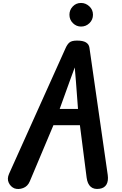

<svg xmlns="http://www.w3.org/2000/svg" viewBox="-20 -1279 828 1301"><path d="M78 -2.5Q52 -13.5 39.2 -40.8Q26.5 -68 41.5 -101.5L424 -952Q435.5 -978.5 450.8 -991.2Q466 -1004 502 -1004Q542 -1004 562.2 -991.8Q582.5 -979.5 586 -956L710 -93.5Q715.5 -54 701.8 -29.5Q688 -5 655.5 0Q617.5 6 595 -13.2Q572.5 -32.5 567 -75.5L521.5 -430.5H342L182 -50.5Q168 -16.5 136.8 -4.8Q105.5 7 78 -2.5ZM384.5 -541H508.5L494.5 -727.5L486.5 -822L452.5 -729.5ZM529 -1099Q497.5 -1099 474 -1122.2Q450.5 -1145.5 450.5 -1179Q450.5 -1211.5 473 -1235.2Q495.5 -1259 529 -1259Q560.5 -1259 585.2 -1236.2Q610 -1213.5 610 -1179Q610 -1145.5 586.2 -1122.2Q562.5 -1099 529 -1099Z"/></svg>

Font: Edu NSW ACT Cursive
Style: Regular
Weight: 400
Designer: Tina and Corey Anderson, Eben Sorkin, Mirko Velimirovic
Foundry: Sorkin Type Co.
Version: Version 2.000